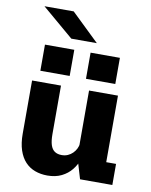

<svg xmlns="http://www.w3.org/2000/svg" viewBox="-99 -996 849 1079"><g transform="rotate(10 325.0 -456.0)"><path d="M246.3 11.1Q208.1 11.1 175.6 -0.9Q143.1 -12.9 119.6 -38.1Q96 -63.3 82.9 -102.7Q69.8 -142.1 69.8 -196.9V-500H234.8V-222.4Q234.8 -184.4 242.4 -161Q250.1 -137.6 265.9 -126.9Q281.8 -116.1 306.4 -116.1Q325.1 -116.1 340.8 -123Q356.4 -129.8 368.3 -141.6Q380.3 -153.4 387.5 -168Q394.7 -182.7 396.6 -198L429.1 -180Q429.1 -146.6 418 -113Q406.9 -79.3 384.2 -51.1Q361.6 -22.9 327.2 -5.9Q292.9 11.1 246.3 11.1ZM431.7 0 394.9 -123.5V-500H559.9V-88.1L535.9 -120.3H615.9V0ZM106.1 -711.1H273.4V-561.9H106.1ZM366.4 -711.1H533.7V-561.9H366.4ZM246.1 -769.8 65.9 -923.1H232.7L391.7 -769.8Z"/></g></svg>

Font: Trispace Thin
Style: Regular
Weight: 100
Designer: Tyler Finck
Foundry: Etcetera Type Company
Version: Version 1.210